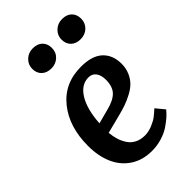

<svg xmlns="http://www.w3.org/2000/svg" viewBox="-230 -842 942 942"><g transform="rotate(-45 241.0 -371.0)"><path d="M187 -755.9Q218.8 -755.9 236.8 -738.3Q254.9 -720.7 254.9 -690.9Q254.9 -660.6 234.1 -640.9Q213.4 -621.1 182.1 -621.1Q150.9 -621.1 132.3 -638.9Q113.8 -656.7 113.8 -686Q113.8 -715.3 135 -735.6Q156.2 -755.9 187 -755.9ZM390.1 -755.9Q421.9 -755.9 439.9 -738.3Q458 -720.7 458 -690.9Q458 -661.1 437.3 -641.1Q416.5 -621.1 384.8 -621.1Q353.5 -621.1 335.2 -638.9Q316.9 -656.7 316.9 -686Q316.9 -715.3 338.1 -735.6Q359.4 -755.9 390.1 -755.9ZM290 -524.9Q367.2 -524.9 404.5 -489.7Q441.9 -454.6 441.9 -394Q441.9 -362.3 430.4 -336.2Q418.9 -310.1 401.6 -293Q384.3 -275.9 357.4 -261.7Q330.6 -247.6 306.4 -239.3Q282.2 -231 251 -223.1L157.2 -199.2Q159.7 -172.4 166.7 -149.7Q173.8 -127 187 -106.9Q200.2 -86.9 222.4 -75.4Q244.6 -64 273.9 -64Q299.8 -64 326.2 -75Q352.5 -85.9 367.7 -97.7Q382.8 -109.4 400.9 -126L438 -81.1Q427.2 -67.4 411.9 -53.5Q396.5 -39.6 372.3 -22.9Q348.1 -6.3 314.7 3.9Q281.2 14.2 245.1 14.2Q179.7 14.2 132.8 -17.3Q85.9 -48.8 63 -102.3Q40 -155.8 40 -225.1Q40 -357.9 107.7 -441.4Q175.3 -524.9 290 -524.9ZM332 -393.1Q332 -423.8 318.4 -442.9Q304.7 -461.9 278.8 -461.9Q229 -461.9 196.5 -409.4Q164.1 -356.9 158.2 -264.2L230 -283.2Q284.2 -296.4 308.1 -321Q332 -345.7 332 -393.1Z"/></g></svg>

Font: Literata Book SemiBold
Style: Italic
Weight: 600
Italic angle: -3°
Designer: Latin by Veronika Burian and Jose Scaglione. Greek by Irene Vlachou. Cyrillic by Vera Evstafieva
Foundry: TypeTogether
Version: Version 1.003;PS 001.003;hotconv 1.0.88;makeotf.lib2.5.64775